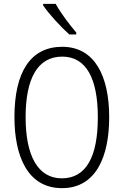

<svg xmlns="http://www.w3.org/2000/svg" viewBox="-20 -967 642 997"><path d="M269 -947H204V-939C234 -894 298 -825 340 -788H376V-798C341 -839 296 -898 269 -947ZM547 -358C547 -572 472 -724 303 -724C140 -724 55 -595 55 -359C55 -157 123 10 302 10C478 10 547 -153 547 -358ZM113 -358C113 -557 174 -673 303 -673C426 -673 488 -562 488 -358C488 -154 428 -41 301 -41C177 -41 113 -158 113 -358Z"/></svg>

Font: Noto Sans Arabic UI Cn Lt
Style: Regular
Weight: 300
Width: 3
Designer: Monotype Design Team, Nadine Chahine and Nizar Qandah
Foundry: Monotype Imaging Inc.
Version: Version 2.010